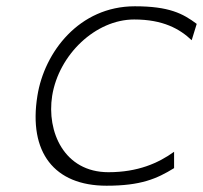

<svg xmlns="http://www.w3.org/2000/svg" viewBox="-20 -595 646 611"><path d="M99 -290C70 -110 153 -4 319 -4C428 -4 479 -26 534 -60V-112C484 -76 419 -47 325 -47C184 -47 128 -176 146 -290C167 -421 284 -533 407 -533C499 -533 552 -503 590 -467L606 -519C562 -552 518 -575 409 -575C232 -575 121 -429 99 -290Z"/></svg>

Font: Charger Sport
Style: HLExtObl
Weight: 100
Designer: Jasper
Foundry: Cannot Into Space Fonts
Version: Version 1.1